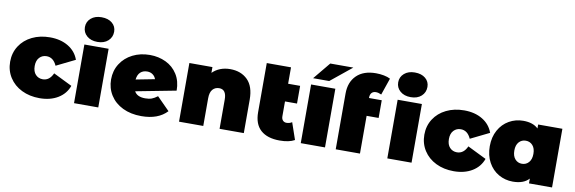

<svg xmlns="http://www.w3.org/2000/svg" viewBox="-56 -1287 5284 1763"><g transform="rotate(10 2586.0 -405.5)"><path d="M21 -274Q21 -356 62.5 -420.5Q104 -485 177.5 -521Q251 -557 344 -557Q444 -557 515 -514Q586 -471 613 -395L438 -309Q406 -381 343 -381Q303 -381 276.5 -353Q250 -325 250 -274Q250 -222 276.5 -194Q303 -166 343 -166Q406 -166 438 -238L613 -152Q586 -76 515 -33Q444 10 344 10Q251 10 177.5 -26Q104 -62 62.5 -127Q21 -192 21 -274Z M665 -547H891V0H665ZM642 -706Q642 -756 679.5 -788.5Q717 -821 778 -821Q840 -821 877 -790Q914 -759 914 -710Q914 -658 877 -624.5Q840 -591 778 -591Q717 -591 679.5 -623.5Q642 -656 642 -706Z M1414 -197 1532 -78Q1450 10 1293 10Q1194 10 1119 -26.5Q1044 -63 1003 -128Q962 -193 962 -274Q962 -356 1003 -420.5Q1044 -485 1115.5 -521Q1187 -557 1276 -557Q1357 -557 1425 -524.5Q1493 -492 1533 -428.5Q1573 -365 1573 -277L1199 -205Q1224 -157 1300 -157Q1336 -157 1360.5 -166Q1385 -175 1414 -197ZM1184 -312 1359 -346Q1350 -372 1328.5 -387.5Q1307 -403 1277 -403Q1238 -403 1213.5 -380Q1189 -357 1184 -312Z M2248 -312V0H2022V-273Q2022 -367 1955 -367Q1917 -367 1893.5 -340.5Q1870 -314 1870 -257V0H1644V-547H1859V-493Q1891 -525 1933 -541Q1975 -557 2024 -557Q2125 -557 2186.5 -496Q2248 -435 2248 -312Z M2722 -19Q2671 10 2583 10Q2468 10 2406 -45.5Q2344 -101 2344 -212V-670H2570V-517H2682V-352H2570V-214Q2570 -189 2583 -175Q2596 -161 2617 -161Q2646 -161 2668 -176Z M2779 -547H3005V0H2779ZM2919 -767H3134L2937 -607H2787Z M3324 -517H3443V-352H3331V0H3105V-520Q3105 -627 3169 -689.5Q3233 -752 3349 -752Q3387 -752 3423 -745Q3459 -738 3483 -725L3429 -568Q3401 -581 3378 -581Q3353 -581 3338.5 -565.5Q3324 -550 3324 -518ZM3586 -547H3812V0H3586ZM3563 -706Q3563 -756 3600.5 -788.5Q3638 -821 3699 -821Q3761 -821 3798 -790Q3835 -759 3835 -710Q3835 -658 3798 -624.5Q3761 -591 3699 -591Q3638 -591 3600.5 -623.5Q3563 -656 3563 -706Z M3883 -274Q3883 -356 3924.5 -420.5Q3966 -485 4039.5 -521Q4113 -557 4206 -557Q4306 -557 4377 -514Q4448 -471 4475 -395L4300 -309Q4268 -381 4205 -381Q4165 -381 4138.5 -353Q4112 -325 4112 -274Q4112 -222 4138.5 -194Q4165 -166 4205 -166Q4268 -166 4300 -238L4475 -152Q4448 -76 4377 -33Q4306 10 4206 10Q4113 10 4039.5 -26Q3966 -62 3924.5 -127Q3883 -192 3883 -274Z M5122 -547V0H4907V-45Q4858 10 4757 10Q4685 10 4624.5 -24.5Q4564 -59 4528.5 -124Q4493 -189 4493 -274Q4493 -359 4528.5 -423.5Q4564 -488 4624.5 -522.5Q4685 -557 4757 -557Q4848 -557 4896 -510V-547ZM4900 -274Q4900 -325 4875 -353Q4850 -381 4811 -381Q4772 -381 4747 -353Q4722 -325 4722 -274Q4722 -223 4747 -194.5Q4772 -166 4811 -166Q4850 -166 4875 -194.5Q4900 -223 4900 -274Z"/></g></svg>

Font: Montserrat Alternates Black
Style: Regular
Weight: 900
Designer: Julieta Ulanovsky
Foundry: Julieta Ulanovsky
Version: Version 7.200